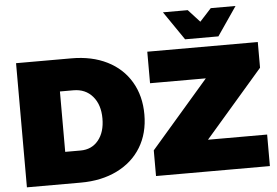

<svg xmlns="http://www.w3.org/2000/svg" viewBox="-59 -997 1560 1080"><g transform="rotate(-5 721.0 -457.0)"><path d="M744 -351Q744 -245 696 -166Q648 -87 559.5 -43.5Q471 0 354 0H50V-701H363Q478 -701 564 -658Q650 -615 697 -535.5Q744 -456 744 -351ZM507 -349Q507 -427 466.5 -474Q426 -521 358 -521H282V-180H369Q432 -180 469.5 -226Q507 -272 507 -349ZM791 -701H1415V-556L1088 -178H1422V0H779V-145L1106 -523H791ZM1168 -914H1308L1197 -752H1009L898 -914H1038L1103 -843Z"/></g></svg>

Font: Gontserrat Black
Style: Regular
Weight: 900
Designer: Julieta Ulanovsky
Foundry: Julieta Ulanovsky
Version: Version 6.001